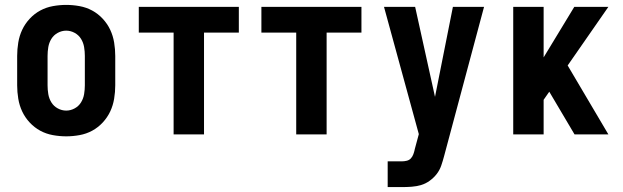

<svg xmlns="http://www.w3.org/2000/svg" viewBox="-20 -548 2540 783"><path d="M250 8Q223 8 195.5 3Q168 -2 144 -15Q120 -28 101 -48.5Q82 -69 70.5 -93.5Q59 -118 54.5 -145.5Q50 -173 50 -200V-320Q50 -347 54.5 -374.5Q59 -402 70.5 -426.5Q82 -451 101 -471.5Q120 -492 144 -505Q168 -518 195.5 -523Q223 -528 250 -528Q277 -528 304.5 -523Q332 -518 356 -505Q380 -492 399 -471.5Q418 -451 429.5 -426.5Q441 -402 445.5 -374.5Q450 -347 450 -320V-200Q450 -173 445.5 -145.5Q441 -118 429.5 -93.5Q418 -69 399 -48.5Q380 -28 356 -15Q332 -2 304.5 3Q277 8 250 8ZM250 -97Q268 -97 284.5 -106Q301 -115 310.5 -130.5Q320 -146 323 -164Q326 -182 326 -200V-320Q326 -338 323 -356Q320 -374 310.5 -389.5Q301 -405 284.5 -414Q268 -423 250 -423Q232 -423 215.5 -414Q199 -405 189.5 -389.5Q180 -374 177 -356Q174 -338 174 -320V-200Q174 -182 177 -164Q180 -146 189.5 -130.5Q199 -115 215.5 -106Q232 -97 250 -97Z M688 0V-415H546V-520H954V-415H812V0Z M1188 0V-415H1046V-520H1454V-415H1312V0Z M1561 215V110H1619Q1629 110 1639 107.5Q1649 105 1655.5 98Q1662 91 1665.5 81.5Q1669 72 1671 63V62Q1671 62 1671 62Q1671 62 1671 62Q1671 62 1671 62Q1671 62 1671 62L1688 -1L1546 -520H1673L1754 -153L1827 -520H1954L1791 89Q1786 108 1779.5 127Q1773 146 1761 161.5Q1749 177 1732.5 189Q1716 201 1697.5 206.5Q1679 212 1659 213.5Q1639 215 1619 215Z M2073 0V-520H2197V-314L2322 -520H2461L2295 -281L2461 0H2323L2220 -174L2197 -141V0Z"/></svg>

Font: Iosevka SS04 Extrabold
Style: Regular
Weight: 800
Monospace: yes
Designer: Belleve Invis
Foundry: Belleve Invis
Version: Version 19.0.0; ttfautohint (v1.8.4)